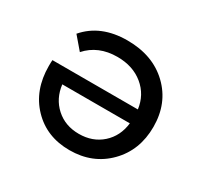

<svg xmlns="http://www.w3.org/2000/svg" viewBox="-121 -683 868 837"><g transform="rotate(30 313.5 -264.5)"><path d="M298 -535Q426 -535 505 -459.5Q584 -384 584 -265Q584 -147 508.5 -70.5Q433 6 317 6Q202 6 129 -70Q56 -146 56 -267Q56 -287 57 -297H487Q478 -366 426 -408.5Q374 -451 296 -451Q200 -451 143 -387L90 -449Q164 -535 298 -535ZM487 -227H147Q155 -160 201.5 -118Q248 -76 317 -76Q386 -76 432.5 -117.5Q479 -159 487 -227Z"/></g></svg>

Font: false
Style: Regular
Weight: 500
Designer: Julieta Ulanovsky
Foundry: Julieta Ulanovsky
Version: Version 7.222;hotconv 1.0.109;makeotfexe 2.5.65596